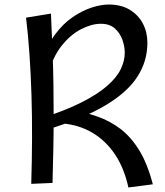

<svg xmlns="http://www.w3.org/2000/svg" viewBox="-20 -808 730 848"><path d="M193 -237 160 -285Q267 -319 338.5 -355Q410 -391 452.5 -428Q495 -465 513 -502Q531 -539 531 -575Q531 -603 520.5 -632.5Q510 -662 487 -682.5Q464 -703 425 -703Q385 -703 338 -679Q291 -655 251.5 -605Q212 -555 193 -478L168 -539Q188 -608 223 -655.5Q258 -703 300.5 -732Q343 -761 384.5 -774.5Q426 -788 460 -788Q515 -788 553 -765Q591 -742 611 -704Q631 -666 631 -619Q631 -538 587 -469.5Q543 -401 447 -343.5Q351 -286 193 -237ZM118 4Q121 -95 121.5 -194.5Q122 -294 119 -389Q116 -484 110 -570.5Q104 -657 95 -730L205 -748Q209 -662 212 -584.5Q215 -507 216 -434.5Q217 -362 217 -291Q217 -220 215.5 -148.5Q214 -77 212 0ZM547 20Q529 -64 488.5 -125Q448 -186 388.5 -221.5Q329 -257 253 -263L285 -326Q350 -314 407 -294.5Q464 -275 511 -239.5Q558 -204 594.5 -145Q631 -86 655 6Z"/></svg>

Font: Marhey Light Light
Style: Regular
Weight: 300
Version: Version 1.000